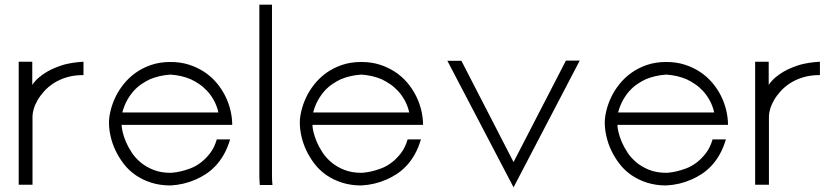

<svg xmlns="http://www.w3.org/2000/svg" viewBox="-20 -793 3575 821"><path d="M118 -529V-430Q131 -449 148 -463Q165 -477 182.5 -487Q200 -497 219 -504.5Q238 -512 255 -517Q295 -527 337 -529V-472Q297 -472 265.5 -462.5Q234 -453 210 -437.5Q186 -422 168.5 -402.5Q151 -383 140 -363.5Q129 -344 124 -326Q119 -308 119 -296V-3H60V-529Z M500 -259Q500 -248 504.5 -228.5Q509 -209 518.5 -186.5Q528 -164 543.5 -140.5Q559 -117 582 -98Q605 -79 636.5 -66.5Q668 -54 710 -54Q710 -54 721.5 -55Q733 -56 751.5 -60Q770 -64 793 -72.5Q816 -81 837.5 -97Q859 -113 878 -137.5Q897 -162 907 -197H964Q953 -160 937 -132Q921 -104 901 -83Q881 -62 859 -48Q837 -34 816 -25Q766 -3 709 0Q664 0 626.5 -12Q589 -24 559.5 -44.5Q530 -65 509 -92.5Q488 -120 474 -149.5Q460 -179 453 -210Q446 -241 446 -269Q446 -292 453 -320.5Q460 -349 473.5 -377.5Q487 -406 508.5 -433Q530 -460 559 -481Q588 -502 625.5 -515Q663 -528 709 -528Q752 -528 788 -516.5Q824 -505 853.5 -485.5Q883 -466 905.5 -439.5Q928 -413 943 -383Q958 -353 965.5 -321Q973 -289 973 -259ZM914 -312Q907 -342 894 -365Q881 -388 865 -405Q849 -422 831 -434Q813 -446 796 -454Q756 -471 709 -474Q662 -471 621 -454Q604 -446 586 -434Q568 -422 552.5 -405Q537 -388 524 -365Q511 -342 503 -312Z M1091 -2Q1089 -22 1089 -43V-773H1143V-42Q1143 -22 1145 -2Z M1316 -259Q1316 -248 1320.5 -228.5Q1325 -209 1334.5 -186.5Q1344 -164 1359.5 -140.5Q1375 -117 1398 -98Q1421 -79 1452.5 -66.5Q1484 -54 1526 -54Q1526 -54 1537.5 -55Q1549 -56 1567.5 -60Q1586 -64 1609 -72.5Q1632 -81 1653.5 -97Q1675 -113 1694 -137.5Q1713 -162 1723 -197H1780Q1769 -160 1753 -132Q1737 -104 1717 -83Q1697 -62 1675 -48Q1653 -34 1632 -25Q1582 -3 1525 0Q1480 0 1442.5 -12Q1405 -24 1375.5 -44.5Q1346 -65 1325 -92.5Q1304 -120 1290 -149.5Q1276 -179 1269 -210Q1262 -241 1262 -269Q1262 -292 1269 -320.5Q1276 -349 1289.5 -377.5Q1303 -406 1324.5 -433Q1346 -460 1375 -481Q1404 -502 1441.5 -515Q1479 -528 1525 -528Q1568 -528 1604 -516.5Q1640 -505 1669.5 -485.5Q1699 -466 1721.5 -439.5Q1744 -413 1759 -383Q1774 -353 1781.5 -321Q1789 -289 1789 -259ZM1730 -312Q1723 -342 1710 -365Q1697 -388 1681 -405Q1665 -422 1647 -434Q1629 -446 1612 -454Q1572 -471 1525 -474Q1478 -471 1437 -454Q1420 -446 1402 -434Q1384 -422 1368.5 -405Q1353 -388 1340 -365Q1327 -342 1319 -312Z M2176 -100 2400 -534H2459L2176 8L1893 -533H1953Z M2620 -259Q2620 -248 2624.5 -228.5Q2629 -209 2638.5 -186.5Q2648 -164 2663.5 -140.5Q2679 -117 2702 -98Q2725 -79 2756.5 -66.5Q2788 -54 2830 -54Q2830 -54 2841.5 -55Q2853 -56 2871.5 -60Q2890 -64 2913 -72.5Q2936 -81 2957.5 -97Q2979 -113 2998 -137.5Q3017 -162 3027 -197H3084Q3073 -160 3057 -132Q3041 -104 3021 -83Q3001 -62 2979 -48Q2957 -34 2936 -25Q2886 -3 2829 0Q2784 0 2746.5 -12Q2709 -24 2679.5 -44.5Q2650 -65 2629 -92.5Q2608 -120 2594 -149.5Q2580 -179 2573 -210Q2566 -241 2566 -269Q2566 -292 2573 -320.5Q2580 -349 2593.5 -377.5Q2607 -406 2628.5 -433Q2650 -460 2679 -481Q2708 -502 2745.5 -515Q2783 -528 2829 -528Q2872 -528 2908 -516.5Q2944 -505 2973.5 -485.5Q3003 -466 3025.5 -439.5Q3048 -413 3063 -383Q3078 -353 3085.5 -321Q3093 -289 3093 -259ZM3034 -312Q3027 -342 3014 -365Q3001 -388 2985 -405Q2969 -422 2951 -434Q2933 -446 2916 -454Q2876 -471 2829 -474Q2782 -471 2741 -454Q2724 -446 2706 -434Q2688 -422 2672.5 -405Q2657 -388 2644 -365Q2631 -342 2623 -312Z M3267 -529V-430Q3280 -449 3297 -463Q3314 -477 3331.5 -487Q3349 -497 3368 -504.5Q3387 -512 3404 -517Q3444 -527 3486 -529V-472Q3446 -472 3414.5 -462.5Q3383 -453 3359 -437.5Q3335 -422 3317.5 -402.5Q3300 -383 3289 -363.5Q3278 -344 3273 -326Q3268 -308 3268 -296V-3H3209V-529Z"/></svg>

Font: LuenTai2017
Style: Regular
Weight: 400
Designer: LuenTai
Foundry: Microsoft Corpration
Version: Version 1.00 November 27, 2016, initial release